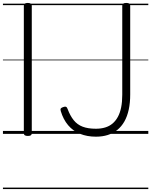

<svg xmlns="http://www.w3.org/2000/svg" viewBox="-20 -910 1028 1305"><path d="M169 14Q155 14 148.5 9.5Q142 5 142 -5V-871Q142 -881 148.5 -885.5Q155 -890 169 -890Q182 -890 189 -885.5Q196 -881 196 -871V-5Q196 5 190 9.5Q184 14 169 14ZM632 19Q572 19 524 -0.5Q476 -20 443 -59Q410 -98 393 -155Q389 -168 394 -173.5Q399 -179 409 -182Q421 -187 428.5 -184Q436 -181 440 -168Q457 -123 481 -93Q505 -63 541.5 -49Q578 -35 632 -35Q666 -35 694.5 -43.5Q723 -52 744.5 -70Q766 -88 781 -115.5Q796 -143 803.5 -180.5Q811 -218 811 -266V-871Q811 -881 817.5 -885.5Q824 -890 838 -890Q853 -890 859 -885.5Q865 -881 865 -871V-268Q865 -211 855 -165Q845 -119 825.5 -84.5Q806 -50 777.5 -27Q749 -4 712.5 7.5Q676 19 632 19ZM0 365H988V375H0ZM0 -20H988V0H0ZM0 -505H988V-500H0ZM0 -885H988V-875H0Z"/></svg>

Font: Playwrite GB J Guides
Style: Regular
Weight: 400
Designer: Veronika Burian, José Scaglione
Foundry: TypeTogether
Version: Version 1.003